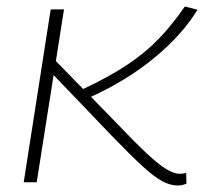

<svg xmlns="http://www.w3.org/2000/svg" viewBox="-20 -561 628 591"><path d="M53 0 136 -532H177L152 -373L236 -287Q317 -325 373 -362.5Q429 -400 470 -443Q511 -486 549 -541L588 -531Q540 -453 455 -383Q370 -313 260 -263L336 -185Q395 -123 432 -88.5Q469 -54 492.5 -40Q516 -26 533 -26Q544 -26 553 -29L554 4Q542 10 527 10Q504 10 479 -3.5Q454 -17 418 -50Q382 -83 325 -142L145 -330L93 0Z"/></svg>

Font: Georama Extended ExtraLight
Style: Italic
Weight: 200
Width: 7
Italic angle: -9°
Designer: Jean-Baptiste Levee
Foundry: Production Type
Version: Version 1.000